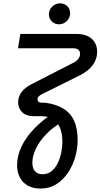

<svg xmlns="http://www.w3.org/2000/svg" viewBox="-20 -901 595 1137"><path d="M218.6 215.6Q175.2 215.6 144.1 197.9Q113 180.2 97.1 148.8Q81.2 117.4 81.2 77.8Q81.2 21.6 107.6 -33.7Q134 -89 184.5 -141.1Q235 -193.2 305.8 -238.2L355 -184.2Q296 -149.8 255.1 -107.7Q214.2 -65.6 192.9 -21.5Q171.6 22.6 171.6 62.4Q171.6 95.4 187.3 113.1Q203 130.8 231.6 130.8Q263.2 130.8 285.5 112.5Q307.8 94.2 321.9 65Q336 35.8 342.7 2.4Q349.4 -31 349.4 -60.2Q349.4 -110.2 335.8 -142.4Q322.2 -174.6 301.2 -191.8Q283 -204.4 263.8 -208.6Q244.6 -212.8 226 -212.8H183Q135.8 -212.8 111.6 -236.3Q87.4 -259.8 87.4 -295.4Q87.4 -327.6 107.1 -355Q126.8 -382.4 170 -404.2L411 -527.4Q431 -537 442.3 -550.6Q453.6 -564.2 454.2 -581.4Q454.2 -598.8 443.6 -607Q433 -615.2 412.2 -615.2H86.6L100.6 -700H433.2Q491 -700 523.1 -671.3Q555.2 -642.6 555.2 -594.6Q555.2 -563.2 541.7 -536.6Q528.2 -510 504.9 -489.5Q481.6 -469 451.2 -454L233.6 -346Q221.8 -340.6 212.1 -332.9Q202.4 -325.2 202.4 -313.2Q202.4 -292.8 228 -292.8H248Q312.4 -283.8 355 -257.9Q397.6 -232 418.7 -186.2Q439.8 -140.4 439.8 -70.2Q439.8 -22.8 425.8 27.4Q411.8 77.6 383.8 120.1Q355.8 162.6 314.6 189.1Q273.4 215.6 218.6 215.6ZM329.4 -757.2Q303.4 -757.2 286.5 -774.6Q269.6 -792 269.6 -816.2Q269.6 -833.6 278.5 -848.3Q287.4 -863 302.8 -872.1Q318.2 -881.2 336.4 -881.2Q361.4 -881.2 378.3 -864.5Q395.2 -847.8 395.2 -822.8Q395.2 -804.4 386 -789.5Q376.8 -774.6 361.9 -765.9Q347 -757.2 329.4 -757.2Z"/></svg>

Font: MuseoModerno Thin
Style: Italic
Weight: 100
Italic angle: -9°
Designer: Pablo Cosgaya, Héctor Gatti, Marcela Romero, and the Authors of The MuseoModerno Project.
Foundry: Omnibus-Type Team
Version: Version 1.003